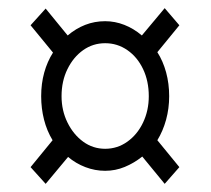

<svg xmlns="http://www.w3.org/2000/svg" viewBox="-20 -594 517 471"><path d="M92 -143 55 -184 109 -250Q95 -273 88 -300.5Q81 -328 81 -358Q81 -389 88.5 -416Q96 -443 110 -465L55 -532L92 -573L146 -507Q166 -524 189 -533Q212 -542 238 -542Q262 -542 285 -533Q308 -524 328 -507L384 -574L420 -532L366 -466Q380 -444 387.5 -416.5Q395 -389 395 -358Q395 -328 387.5 -300.5Q380 -273 366 -250L420 -184L384 -143L329 -210Q309 -194 286 -184.5Q263 -175 238 -175Q213 -175 189.5 -184Q166 -193 147 -209ZM238 -229Q268 -229 292.5 -246.5Q317 -264 331 -293.5Q345 -323 345 -358Q345 -395 331 -424.5Q317 -454 292.5 -471Q268 -488 238 -488Q208 -488 184 -471Q160 -454 145.5 -424.5Q131 -395 131 -358Q131 -323 145.5 -293.5Q160 -264 184 -246.5Q208 -229 238 -229Z"/></svg>

Font: Noto Serif Condensed
Style: Regular
Weight: 400
Width: 3
Designer: Monotype Design Team
Foundry: Monotype Imaging Inc.
Version: Version 2.015